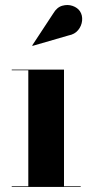

<svg xmlns="http://www.w3.org/2000/svg" viewBox="-20 -733 355 753"><path d="M249 -594 107.5 -553 106.5 -555 189 -680.5Q203 -704.5 224.2 -710.5Q245.5 -716.5 264.8 -709.8Q284 -703 293.5 -689Q304 -673 302 -652.2Q300 -631.5 286.5 -615Q273 -598.5 249 -594ZM26 -2.5H91V-457.5H26V-460H231V-2.5H296.5V0H26Z"/></svg>

Font: Bodoni* 72pt
Style: Bold
Weight: 700
Version: Version 2.3